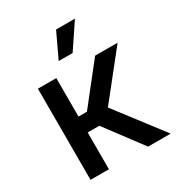

<svg xmlns="http://www.w3.org/2000/svg" viewBox="-179 -870 910 985"><g transform="rotate(-30 275.5 -378.0)"><path d="M68.8 0V-540H177.7V-312H227.5L407.7 -540H541L331.5 -276.9L543.5 0H409.7L246.6 -217.8H177.7V0ZM231.9 -609.4 301.3 -756.3H413.1L314.5 -609.4Z"/></g></svg>

Font: V-Inter
Style: Medium-500
Weight: 500
Designer: Rasmus Andersson
Foundry: rsms
Version: Version 4.000;git-4146feb